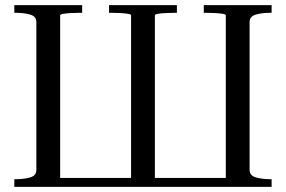

<svg xmlns="http://www.w3.org/2000/svg" viewBox="-20 -730 1117 750"><path d="M894 0H183V-35H894ZM1041 -710V-680H1035Q1003 -680 979 -673Q955 -666 955 -644V-66Q955 -44 979.5 -37Q1004 -30 1035 -30H1041V0H862V-670Q862 -674 850 -676Q838 -678 820 -679Q802 -680 785 -680H776V-710ZM301 -710V-680H292Q275 -680 257 -679Q239 -678 227 -676Q215 -674 215 -670V0H36V-30H42Q74 -30 98 -37Q122 -44 122 -66V-644Q122 -666 98 -673Q74 -680 42 -680H36V-710ZM406 -710H671V-680H662Q645 -680 627 -679Q609 -678 597 -676Q585 -674 585 -670V0H492V-670Q492 -674 480 -676Q468 -678 450 -679Q432 -680 415 -680H406Z"/></svg>

Font: Roboto Serif 144pt
Style: Regular
Weight: 400
Version: Version 1.008